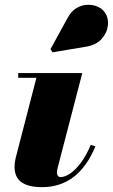

<svg xmlns="http://www.w3.org/2000/svg" viewBox="-20 -761 465 791"><path d="M154 10Q96.5 10 68.2 -10.5Q40 -31 40 -73Q40 -84.5 41.5 -94Q43 -103.5 44.5 -110L130 -440.5H55V-460H319L217.5 -69.5Q216.5 -65.5 215.5 -60Q214.5 -54.5 214.5 -50Q214.5 -43 218.2 -37.2Q222 -31.5 230 -31.5Q247.5 -31.5 269.2 -46.2Q291 -61 313.2 -90.5Q335.5 -120 354 -164.5L373 -158Q338 -73.5 283 -31.8Q228 10 154 10ZM196.5 -545.5 188 -558.5 259 -688Q274 -715.5 295.5 -728Q317 -740.5 340 -741.2Q363 -742 382.2 -733.5Q401.5 -725 411.5 -710.5Q428 -686.5 424.5 -656Q421 -625.5 398.8 -600.8Q376.5 -576 336.5 -569Z"/></svg>

Font: Bodoni Moda Black
Style: Italic
Weight: 900
Italic angle: -13°
Version: Version 2.005